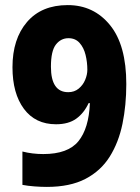

<svg xmlns="http://www.w3.org/2000/svg" viewBox="-20 -722 549 754"><path d="M476 -392Q476 -309 461 -236Q446 -163 411 -107Q376 -51 315.5 -19.5Q255 12 164 12Q141 12 115 10Q89 8 68 4V-127Q107 -117 150 -117Q247 -117 288 -167.5Q329 -218 333 -317H328Q310 -278 279.5 -256Q249 -234 200 -234Q119 -234 74 -294.5Q29 -355 29 -458Q29 -569 86 -635.5Q143 -702 246 -702Q348 -702 412 -623.5Q476 -545 476 -392ZM249 -572Q219 -572 199.5 -547Q180 -522 180 -460Q180 -360 248 -360Q272 -360 289 -374Q306 -388 314.5 -408.5Q323 -429 323 -448Q323 -478 316 -506.5Q309 -535 292.5 -553.5Q276 -572 249 -572Z"/></svg>

Font: Noto Sans Kannada Condensed ExtraBold
Style: Regular
Weight: 800
Width: 3
Designer: Jelle Bosma - Monotype Design Team
Foundry: Monotype Imaging Inc.
Version: Version 2.005; ttfautohint (v1.8.4.7-5d5b)